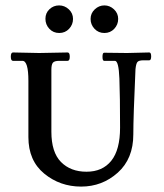

<svg xmlns="http://www.w3.org/2000/svg" viewBox="-20 -677 605 710"><path d="M235.5 -570.5Q221 -555 199 -555Q177 -555 162.5 -570.5Q148 -586 148 -607.5Q148 -629 163 -643Q178 -657 198.5 -657Q219 -657 234.5 -642.5Q250 -628 250 -607Q250 -586 235.5 -570.5ZM402.5 -570.5Q388 -555 366 -555Q344 -555 329.5 -570.5Q315 -586 315 -607Q315 -628 330.5 -642.5Q346 -657 366 -657Q386 -657 401.5 -642.5Q417 -628 417 -607Q417 -586 402.5 -570.5ZM450 -481 532 -483Q539 -483 539 -468.5Q539 -454 532 -454H511Q493 -454 488 -447.5Q483 -441 481 -421Q473 -245 473 -180Q473 -90 415.5 -38.5Q358 13 280 13Q202 13 143.5 -35Q85 -83 85 -170V-378Q85 -452 63 -452H28Q20 -452 20 -467.5Q20 -483 28 -483L125 -481Q125 -481 230 -483Q238 -483 238 -467.5Q238 -452 230 -452H199Q181 -452 175.5 -445Q170 -438 170 -419V-190Q170 -114 205.5 -78Q241 -42 300 -42Q359 -42 391.5 -82.5Q424 -123 424 -205Q424 -321 421.5 -386.5Q419 -452 405 -452H365Q359 -452 359 -467Q359 -482 365 -482Z"/></svg>

Font: Sedan SC
Style: Regular
Weight: 400
Designer: Sebastian Salazar
Foundry: Sebastian Salazar
Version: Version 1.001